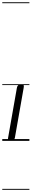

<svg xmlns="http://www.w3.org/2000/svg" viewBox="-25 -1246 280 1698"><path d="M71.5 0Q53 0 48.8 -8.5Q44.5 -17 46 -24L124 -467Q126 -479 130.8 -486.5Q135.5 -494 144 -497.2Q152.5 -500.5 166 -500.5Q180.5 -500.5 184 -493.8Q187.5 -487 184.5 -470L106.5 -27Q105.5 -21.5 100.5 -10.8Q95.5 0 71.5 0ZM71.5 0Q53 0 48.8 -8.5Q44.5 -17 46 -24L124 -467Q126 -479 130.8 -486.5Q135.5 -494 144 -497.2Q152.5 -500.5 166 -500.5Q180.5 -500.5 184 -493.8Q187.5 -487 184.5 -470L106.5 -27Q105.5 -21.5 100.5 -10.8Q95.5 0 71.5 0ZM-5 424.5H235V432.5H-5ZM-5 -16H235V0H-5ZM-5 -501.5H235V-493.5H-5ZM-5 -1226H235V-1218H-5Z"/></svg>

Font: Edu AU VIC WA NT Guides
Style: Regular
Weight: 400
Designer: Tina and Corey Anderson, Eben Sorkin, Mirko Velimirovic
Foundry: Google for Education
Version: Version 1.001